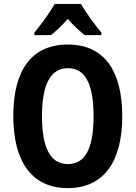

<svg xmlns="http://www.w3.org/2000/svg" viewBox="-20 -953 694 983"><path d="M395 -933H260C238 -893 189 -825 156 -786V-773H241C265 -792 296 -821 327 -856C357 -821 388 -794 414 -773H499V-786C462 -831 419 -889 395 -933ZM606 -358C606 -584 518 -725 328 -725C141 -725 48 -593 48 -359C48 -134 137 10 327 10C517 10 606 -133 606 -358ZM195 -358C195 -518 237 -604 328 -604C418 -604 459 -520 459 -358C459 -195 418 -113 327 -113C237 -113 195 -198 195 -358Z"/></svg>

Font: Noto Sans Myanmar Condensed
Style: Bold
Weight: 700
Width: 3
Designer: Monotype Design Team
Foundry: Monotype Imaging Inc.
Version: Version 2.107